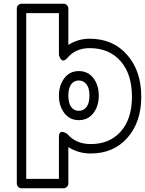

<svg xmlns="http://www.w3.org/2000/svg" viewBox="-20 -787 775 1026"><path d="M69.8 193.8V-742.2Q69.8 -752.9 77.9 -760Q85.9 -767.1 95.2 -767.1H319.8Q330.6 -767.1 337.9 -759.3Q345.2 -751.5 345.2 -742.2V-546.9Q397 -580.1 459 -580.1Q583.5 -580.1 659.2 -494.1Q734.9 -408.2 734.9 -270Q734.9 -134.8 660.9 -50.8Q586.9 33.2 464.8 33.2Q398.4 33.2 345.2 -1V193.8Q345.2 204.6 337.2 211.9Q329.1 219.2 319.8 219.2H95.2Q84.5 219.2 77.1 211.2Q69.8 203.1 69.8 193.8ZM120.1 168.9H294.9V-56.2Q294.9 -69.3 299.6 -75.9Q304.2 -82.5 310.5 -82.3Q316.9 -82 323.2 -79.8Q329.6 -77.6 334 -74.7L338.9 -71.8Q385.3 -17.1 464.8 -17.1Q565.9 -17.1 625.5 -84.5Q685.1 -151.9 685.1 -270Q685.1 -391.6 624 -460.7Q563 -529.8 459 -529.8Q383.3 -529.8 338.9 -476.1Q324.2 -460.4 314.5 -464.1Q304.7 -467.8 299.8 -480L294.9 -492.2V-716.8H120.1ZM400.9 -407.2Q450.2 -407.2 479 -369.6Q507.8 -332 507.8 -275.9Q507.8 -220.2 479 -182.6Q450.2 -145 400.9 -145Q352.5 -145 323.7 -182.9Q294.9 -220.7 294.9 -275.9Q294.9 -331.1 323.7 -369.1Q352.5 -407.2 400.9 -407.2ZM400.9 -194.8Q426.3 -194.8 442.1 -215.1Q458 -235.4 458 -275.9Q458 -316.4 442.1 -336.7Q426.3 -356.9 400.9 -356.9Q376 -356.9 360.6 -336.7Q345.2 -316.4 345.2 -275.9Q345.2 -235.4 360.6 -215.1Q376 -194.8 400.9 -194.8Z"/></svg>

Font: Trueno Black Outline
Style: Regular
Weight: 900
Width: 6
Designer: Julieta Ulanovsky
Foundry: Julieta Ulanovsky
Version: Version 3.001b | FøM Fix